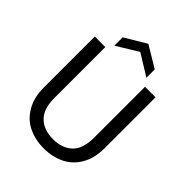

<svg xmlns="http://www.w3.org/2000/svg" viewBox="-249 -1032 1173 1173"><g transform="rotate(45 337.5 -445.0)"><path d="M75 -697C75 -697 75 -257 75 -257C75 -257 75 -257 75 -257C75 -199 87 -150 110 -111C133 -71 164 -41 204 -22C243 -3 288 7 337 7C337 7 337 7 337 7C386 7 431 -3 471 -22C510 -41 542 -71 565 -111C588 -150 600 -199 600 -257C600 -257 600 -697 600 -697C600 -697 509 -697 509 -697C509 -697 509 -256 509 -256C509 -256 509 -256 509 -256C509 -194 494 -148 464 -118C433 -88 391 -73 338 -73C338 -73 338 -73 338 -73C284 -73 242 -88 212 -118C181 -148 166 -194 166 -256C166 -256 166 -697 166 -697C166 -697 75 -697 75 -697ZM476 -742C476 -742 476 -814 476 -814C476 -814 338 -897 338 -897C338 -897 199 -814 199 -814C199 -814 199 -742 199 -742C199 -742 338 -827 338 -827C338 -827 476 -742 476 -742Z"/></g></svg>

Font: Girnar Poppins
Style: Regular
Weight: 500
Designer: Ninad Kale (Devanagari), Jonny Pinhorn (Latin)
Foundry: Indian Type Foundry
Version: ""